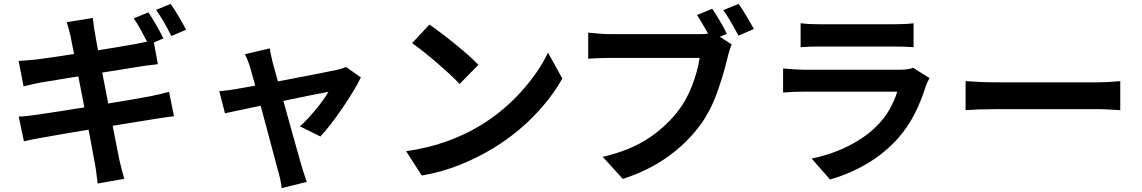

<svg xmlns="http://www.w3.org/2000/svg" viewBox="-20 -867 5870 987"><path d="M820.3 -669.7 743.9 -637 736.1 -652.6Q720.7 -682.6 702 -716.6Q683.3 -750.5 667.2 -772.5L742.7 -803.5Q760.3 -778.1 782.6 -739Q804.9 -700 820.3 -669.7ZM936.5 -714.4 860.8 -681.6Q819.8 -764.6 782.2 -816.2L857.4 -847.2Q875.7 -820.3 899.3 -781Q922.9 -741.7 936.5 -714.4ZM323 -752.9 457.3 -774.7Q459.2 -760 460.9 -744.9Q463.6 -720.5 467.5 -699.7Q473.9 -655.5 523.8 -399.3Q573.7 -143.1 594 -43Q595.9 -33.9 597.7 -28.6Q606.4 10 618.9 52.2L481.9 76.4Q479.5 55.7 477.1 37.6Q473.4 1.7 468.5 -21.7Q454.3 -101.8 408.8 -340Q363.3 -578.1 343 -679.4Q334.5 -716.8 323 -752.9ZM165.5 -561Q229.2 -568.6 420.5 -598.5Q611.8 -628.4 678.7 -641.1Q729.7 -650.4 768.6 -661.6L791.7 -536.9Q778.3 -535.9 763.9 -533.8Q749.5 -531.7 733.2 -530Q719.5 -528.1 703.1 -525.4Q270.3 -456.8 189.9 -442.9Q141.8 -433.3 101.1 -422.9L75.7 -553.7Q132.3 -557.4 165.5 -561ZM176 -278.1Q281.2 -293.5 473.6 -324.6Q666 -355.7 750.5 -371.8Q808.8 -383.8 849.1 -394.8L874.3 -269.5Q849.1 -267.3 772.5 -254.9Q644.3 -234.9 460.9 -204.6Q277.6 -174.3 199.5 -159.9Q130.1 -147.9 103 -140.4L76.2 -267.6Q114.3 -268.8 176 -278.1Z M1381.8 -545.4Q1413.8 -431.9 1445.1 -318.1Q1521.5 -42.5 1531.2 -11L1542.2 23.9L1556.9 68.1L1428 100.1Q1422.6 54.7 1410.6 15.6Q1382.1 -88.6 1356.9 -185.5Q1283.9 -460.7 1266.1 -519.8Q1256.8 -553 1238.8 -588.1L1366.5 -618.4Q1370.1 -595.2 1381.8 -545.4ZM1627 -165.3 1522.2 -217.5Q1560.1 -251.7 1604 -304.9Q1647.9 -358.2 1668.2 -395Q1587.2 -379.9 1427.2 -346.3Q1267.3 -312.7 1136.5 -284.7L1107.2 -398.2Q1155.3 -402.3 1196.3 -409.7Q1250.2 -418.5 1453.1 -457Q1656 -495.6 1710.4 -507.6Q1738.3 -513.2 1758.5 -522.9L1835.2 -469Q1803 -403.3 1740 -310.9Q1677 -218.5 1627 -165.3Z M2439.2 -533.9 2342.8 -435.3Q2303 -477.8 2226.8 -543.5Q2150.6 -609.1 2098.4 -645.3L2187.5 -740.5Q2241.9 -703.6 2320.2 -640.1Q2398.4 -576.7 2439.2 -533.9ZM2443.4 -218.5Q2562.5 -289.6 2655.3 -391.4Q2748 -493.2 2797.1 -596.4L2870.6 -463.6Q2814 -361.8 2720.7 -267.1Q2627.4 -172.4 2512 -103Q2431.4 -54.2 2339.1 -17.7Q2246.8 18.8 2148.2 35.4L2067.9 -89.6Q2178 -105.5 2272.3 -138.9Q2366.7 -172.4 2443.4 -218.5Z M3716.6 -693.1 3637.2 -659.7Q3622.6 -689.7 3602.7 -724.7Q3582.8 -759.8 3563 -789.8L3641.4 -822Q3659.4 -795.2 3681.3 -758.3Q3703.1 -721.4 3716.6 -693.1ZM3855.5 -717.8 3776.1 -683.8Q3728.5 -773.9 3698 -814.9L3777.1 -847.2Q3794.4 -822.3 3817 -784.7Q3839.6 -747.1 3855.5 -717.8ZM3722.2 -579.8 3720.5 -572.5Q3696.5 -472.9 3662.4 -380.4Q3628.2 -287.8 3573.7 -216.3Q3504.9 -125.5 3406.7 -56.8Q3308.6 12 3181.6 52.7L3078.4 -60.8Q3214.1 -92.5 3304.9 -150.5Q3395.8 -208.5 3460.9 -290.3Q3506.8 -347.4 3536.4 -423.3Q3565.9 -499.3 3576.7 -569.3H3118.4Q3063.5 -569.3 3003.7 -565.2V-699.2Q3029.5 -696.5 3062.5 -694Q3095.5 -691.4 3118.7 -691.4H3573.5Q3619.6 -691.4 3647.9 -698.7L3741.5 -638.7Q3733.6 -624 3722.2 -579.8Z M4196 -742.2H4572Q4637.9 -742.2 4676.3 -747.6V-624.5Q4630.1 -627.9 4570.3 -627.9H4196Q4137.2 -627.9 4095.7 -624.5V-747.6Q4134.5 -742.2 4196 -742.2ZM4740 -426.3Q4715.1 -346.7 4680.5 -279.3Q4646 -211.9 4595.7 -155.3Q4524.7 -76.9 4435.7 -24.8Q4346.7 27.3 4246.8 55.7L4152.3 -51.8Q4259.3 -74.2 4346.2 -119Q4433.1 -163.8 4491.5 -223.6Q4528.3 -261.5 4553.5 -306Q4578.6 -350.6 4592.5 -395.8H4117.9Q4057.6 -395.8 4005.6 -391.4V-514.9Q4077.1 -508.5 4117.9 -508.5H4603Q4651.4 -508.5 4673.6 -518.6L4758.1 -465.8Q4744.6 -440.2 4740 -426.3Z M5099.4 -443.8H5624.8Q5660.6 -443.8 5718.5 -448.2L5738.8 -450V-300.8L5707.5 -302.5Q5659.2 -305.9 5625 -305.9H5099.4Q5013.2 -305.9 4943.8 -300.8V-450Q5023.7 -443.8 5099.4 -443.8Z"/></svg>

Font: Min Sans VF VF
Style: Regular
Weight: 400
Designer: Jinseong-Kim, NotoSansCJK, Nunito
Foundry: Jinseong-Kim
Version: Version 1.420;Glyphs 3.1.2 (3151)